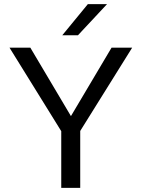

<svg xmlns="http://www.w3.org/2000/svg" viewBox="-20 -911 687 931"><path d="M499 -891 358 -740H282L406 -891ZM621 -680 369 -276V0H277V-275L26 -680H127L324 -348L521 -680Z"/></svg>

Font: Martel Sans
Style: Regular
Weight: 400
Designer: Dan Reynolds and Mathieu Réguer
Foundry: Dan Reynolds and Mathieu Réguer
Version: Version 1.001;PS 001.001;hotconv 1.0.70;makeotf.lib2.5.58329